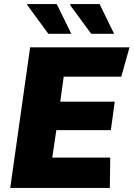

<svg xmlns="http://www.w3.org/2000/svg" viewBox="-20 -917 652 937"><path d="M30 0 127 -686H612L572 -543H291L274 -421H540L521 -282H255L235 -148H518L516 0ZM425 -752 321 -894 327 -897H466L537 -752ZM216 -752 112 -894 114 -897H257L328 -752Z"/></svg>

Font: Chivo Mono Medium ExtraBold
Style: Italic
Weight: 800
Italic angle: -8.05°
Monospace: yes
Version: Version 1.008